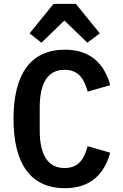

<svg xmlns="http://www.w3.org/2000/svg" viewBox="-20 -969 640 1001"><path d="M318.5 12.1C457 12.1 524.9 -66.4 554.7 -172.9L437.1 -206.7C419 -142 391.3 -93 316.4 -93C225.1 -93 187.1 -168.7 187.1 -289.4V-408.7C187.1 -529.5 225.1 -605.1 316.4 -605.1C391.3 -605.1 419 -555.8 437.1 -491.5L554.7 -524.9C524.9 -631.7 457 -709.9 318.5 -709.9C137.1 -709.9 50.4 -579.2 50.4 -349.1C50.4 -119 137.1 12.1 318.5 12.1ZM134.2 -795.1 196 -746.4 315.7 -861.9 435.4 -746.4 500.4 -795.1 375.4 -948.9H259.2Z"/></svg>

Font: Margiela Mono SemiBold
Style: Regular
Weight: 600
Designer: Mike Abbink, Paul van der Laan, Pieter van Rosmalen
Foundry: Bold Monday
Version: Version 2.003 2021